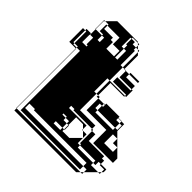

<svg xmlns="http://www.w3.org/2000/svg" viewBox="-185 -844 989 989"><g transform="rotate(45 309.0 -350.0)"><path d="M303 -608V-662L293 -672H279V-686L269 -696H231V-688H255V-672H279V-656H287V-608ZM87 -648H95V-624H87ZM87 -600V-624H65V-592H111V-560H127V-592H111V-600ZM231 -600H175V-560H231ZM415 -550H351V-560H415ZM65 -400H87V-432H65ZM511 -304V-336H495V-350H471V-336H495V-304ZM327 -312H303V-264H327ZM495 -288V-304H367V-336H351V-304H367V-288ZM575 -208V-240H543V-272H511V-208ZM315 -100H365L415 -150L389 -176H383V-182L365 -200H315V-144H319V-112H315V-144H303V-160H279V-168H255V-160H279V-144H303V-112H315ZM575 -112V-120H559V-112ZM303 -96V-112H255V-96ZM303 -608H255V-624H239V-648H231V-688H223V-624H239V-560H255V-608H287V-552H303V-504H327V-550H315V-552H303ZM303 -416V-456H287V-416ZM327 -312V-350H315V-360H303V-416H287V-360H303V-312ZM65 -400V-368H87V-400ZM65 -336H87V-368H65ZM65 -304H87V-336H65ZM65 -304V-272H87V-304ZM65 -240H87V-272H65ZM65 -208H87V-240H65ZM65 -208V-176H87V-208ZM65 -144H87V-176H65ZM65 -112H87V-144H65ZM135 -72V-80H87V-112H65V-80H95V-72ZM447 -176H423V-208H415V-216H279V-224H255V-208H383V-182L389 -176H415V-112H431V-96H543V-80H595L543 -28V-16H531L543 -28V-48H519V-72H95V-48H87V-80H65V-48H519V-24H87V-48H65V-16H531L515 0H65V-16H63V-450H15V-550H31V-560H63V-552H65V-550H63V-528H39V-550H31V-464H39V-456H63V-450H65V-432H87V-456H63V-464H39V-496H95V-504H63V-496H39V-528H63V-504H87V-552H65V-592H63V-656H71L65 -650V-624H159V-608H175V-600H183V-648H95V-656H71L115 -700H265L269 -696H279V-686L293 -672H303V-662L315 -650V-552H327V-550H351V-528H415V-504H423V-456H415V-464H319V-496H415V-504H303V-456H415V-450H315V-360H327V-350H367V-336H375V-350H367V-352H375V-360H471V-352H495V-350H515V-300L615 -200V-168H447V-160H559V-144H575V-120H615V-100L607 -92V-80H595L607 -92V-112H559V-96H543V-112H431V-120H423V-176H447V-168H471V-264H303V-240H415V-216H423V-208H447Z"/></g></svg>

Font: Rubik Broken Fax
Style: Regular
Weight: 400
Designer: Hubert and Fischer, NaN
Foundry: Hubert and Fischer, NaN
Version: Version 2.201